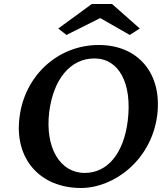

<svg xmlns="http://www.w3.org/2000/svg" viewBox="-20 -925 832 956"><path d="M383 11C548 11 735 -128 763 -353C788 -559 668 -701 472 -701C268 -701 102 -548 77 -340C51 -134 179 11 383 11ZM225 -367C246 -532 331 -634 450 -634C573 -634 639 -509 616 -323C596 -162 516 -64 402 -64C278 -64 204 -190 225 -367ZM270 -783 311 -751 479 -835 626 -751 676 -783 538 -905H437Z"/></svg>

Font: TPK Tissa Web SemiBold
Style: Italic
Weight: 600
Italic angle: -7°
Designer: Jacques Le Bailly, Suppakit Chalermlarp | Katatrad Co.,Ltd.
Foundry: Jacques Le Bailly, Cadson Demak Co.,Ltd.
Version: Version 5.000;Glyphs 3.1.2 (3151)